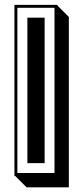

<svg xmlns="http://www.w3.org/2000/svg" viewBox="-20 -717 347 798"><path d="M43 14.2H40V-696.8H218.8V-693.8L266.1 -646.5V61.5H90.3ZM93.8 -39.1V-643.6H165.5V-39.1ZM206.5 2V-684.6H52.2V2Z"/></svg>

Font: Gondrin
Style: Regular
Weight: 400
Designer: Peter Wiegel, original typeface by Carl Albert Fahrenwaldt 1901
Foundry: Peter Wiegel
Version: Version 1.000 2010 initial release